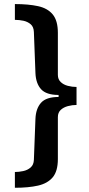

<svg xmlns="http://www.w3.org/2000/svg" viewBox="-20 -755 433 935"><path d="M52.5 -735.2Q118.7 -735.2 165.3 -725Q211.9 -714.9 236.9 -684.6Q261.8 -654.3 261.8 -595V-390.4Q261.8 -368.8 275.5 -355.7Q289.2 -342.5 310.3 -337Q331.5 -331.5 352.7 -331.5V-243.9Q332 -243.9 310.8 -238.3Q289.6 -232.7 275.7 -219.8Q261.8 -206.9 261.8 -184.5V19.3Q261.8 78.6 236.8 108.4Q211.7 138.3 165 148.9Q118.3 159.4 52.5 159.4V82.6Q72 82.6 93 78.1Q114 73.7 129 60.7Q144 47.8 145 23.6L152.6 -175.9Q154.6 -226.4 179.9 -254.6Q205.2 -282.8 265.3 -282.8V-292.6Q205.2 -292.6 179.9 -320.7Q154.6 -348.9 152.6 -399.5L145 -599.1Q144 -624.4 129.4 -636.9Q114.8 -649.4 94.3 -653.9Q73.8 -658.3 52.5 -658.3Z"/></svg>

Font: Archivo Variable SemiBold
Style: Regular
Weight: 600
Designer: Hector Gatti
Foundry: Omnibus-Type
Version: Version 2.001